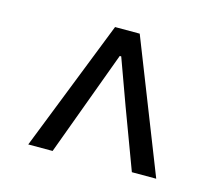

<svg xmlns="http://www.w3.org/2000/svg" viewBox="-71 -838 697 610"><g transform="rotate(15 277.5 -533.0)"><path d="M67.4 -317.4 237.3 -749H318.4L488.3 -317.4H408.2Q325.2 -538.1 280.3 -664.1H275.4Q227.5 -535.2 147.5 -317.4Z"/></g></svg>

Font: Bpmf Zihi Sans Regular
Style: Regular
Weight: 400
Foundry: But Ko
Version: Version 1.320